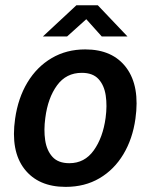

<svg xmlns="http://www.w3.org/2000/svg" viewBox="-20 -720 588 750"><path d="M236.5 10Q129.5 10 75.2 -60.2Q21 -130.5 39 -256Q50.5 -337 87.2 -398Q124 -459 181.8 -493Q239.5 -527 313 -527Q420.5 -527 473.8 -455Q527 -383 509 -256Q498 -177.5 462 -117.5Q426 -57.5 368.8 -23.8Q311.5 10 236.5 10ZM251 -82.5Q310.5 -82.5 346.2 -132.5Q382 -182.5 392.5 -259.5Q399 -307 393 -347Q387 -387 364.8 -411.2Q342.5 -435.5 299.5 -435.5Q238.5 -435.5 202.8 -386.5Q167 -337.5 157 -259.5Q150.5 -212.5 156.5 -172.2Q162.5 -132 185 -107.2Q207.5 -82.5 251 -82.5ZM147.5 -577.5 278.5 -699.5H362L478 -577.5H377.5L317 -645L242 -577.5Z"/></svg>

Font: Public Sans SemiBold
Style: Italic
Weight: 600
Italic angle: -8°
Designer: The Public Sans project authors (U.S. Web Design System). Libre Franklin designed by Pablo Impallari and Rodrigo Fuenzal
Version: Version 1.007; ttfautohint (v1.8.1) -l 8 -r 50 -G 200 -x 14 